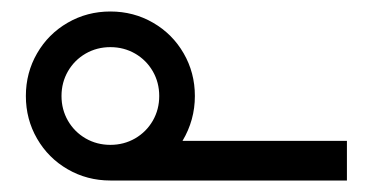

<svg xmlns="http://www.w3.org/2000/svg" viewBox="-20 -313 640 334"><path d="M25 -146Q25 -186.5 44.5 -220.2Q64 -254 97.8 -273.5Q131.5 -293 172 -293Q212.5 -293 246.2 -273.5Q280 -254 299.5 -220.2Q319 -186.5 319 -146Q319 -104 297.5 -68H583.5V1H174H172Q131.5 1 97.8 -18.5Q64 -38 44.5 -71.8Q25 -105.5 25 -146ZM172 -61Q195.5 -61 215 -72.2Q234.5 -83.5 245.8 -103Q257 -122.5 257 -146Q257 -169.5 245.8 -189Q234.5 -208.5 215 -219.8Q195.5 -231 172 -231Q148.5 -231 129 -219.8Q109.5 -208.5 98.2 -189Q87 -169.5 87 -146Q87 -122.5 98.2 -103Q109.5 -83.5 129 -72.2Q148.5 -61 172 -61Z"/></svg>

Font: JuliaMono
Style: Regular
Weight: 400
Monospace: yes
Designer: cormullion
Foundry: corm
Version: Version 0.055; ttfautohint (v1.8.4)